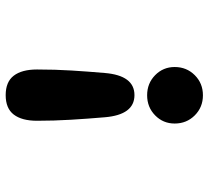

<svg xmlns="http://www.w3.org/2000/svg" viewBox="-49 -479 717 659"><g transform="rotate(90 309.5 -149.5)"><path d="M307 -487.5Q348 -487.5 376 -459.5Q404 -431.5 404 -390.5Q404 -351 376 -323.5Q348 -296 307 -296Q266 -296 238 -323.5Q210 -351 210 -390.5Q210 -431.5 238 -459.5Q266 -487.5 307 -487.5ZM306.5 -252.5Q374 -252.5 382.5 -150.5Q387.5 -92.5 391 -34.2Q394.5 24 394.5 82Q394.5 134 373.2 161.8Q352 189.5 306.5 189.5Q261 189.5 239.8 161.8Q218.5 134 218.5 82Q218.5 19.5 222 -36.5Q225.5 -92.5 230.5 -150.5Q239 -252.5 306.5 -252.5Z"/></g></svg>

Font: Sono ExtraLight Monospace ExtraBold
Style: Regular
Weight: 800
Version: Version 2.112